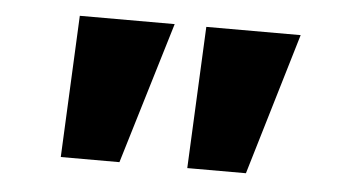

<svg xmlns="http://www.w3.org/2000/svg" viewBox="-33 -748 690 375"><g transform="rotate(5 312.5 -561.0)"><path d="M345 -422 358 -700H543L460 -422ZM97 -422 110 -700H296L212 -422Z"/></g></svg>

Font: Lexend Peta
Style: Bold
Weight: 700
Designer: Bonnie Shaver-Troup, Thomas Jockin
Foundry: Lexend
Version: Version 1.007